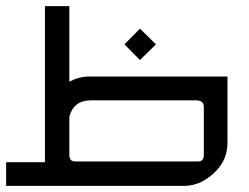

<svg xmlns="http://www.w3.org/2000/svg" viewBox="-20 -606 811 626"><path d="M126.5 -585.9H206.1V-339.8Q238.3 -356.4 269.5 -356.4H721.7V-140.6Q721.7 -61.5 639.6 -14.2Q609.9 0 581.1 0H0V-77.1H126.5ZM206.1 -100.6Q206.1 -79.6 225.1 -79.6H626Q644.5 -79.6 644.5 -100.6V-257.8Q644.5 -278.8 618.7 -278.8H276.4Q219.7 -278.8 206.1 -225.1ZM436.5 -410.2 385.7 -461.4 436.5 -512.7 488.3 -461.4Z"/></svg>

Font: Kadhim
Style: Regular
Weight: 400
Designer: Developer/ Husham Jawad
Version: Version 1.00;December 29, 2020;FontCreator 13.0.0.2683 32-bi